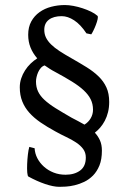

<svg xmlns="http://www.w3.org/2000/svg" viewBox="-20 -723 509 758"><path d="M262.7 -258.3Q275.4 -251.5 288.3 -244.9Q301.3 -238.3 313.5 -231Q329.1 -240.7 338.1 -256.1Q347.2 -271.5 347.2 -290Q347.2 -312.5 338.1 -330.8Q329.1 -349.1 310.5 -366.5Q292 -383.8 263.9 -401.1Q235.8 -418.5 197.8 -439Q186.5 -444.8 176.3 -451.4Q166 -458 156.2 -464.8Q147.5 -461.9 141.1 -454.6Q134.8 -447.3 130.6 -438Q126.5 -428.7 124.3 -418.9Q122.1 -409.2 122.1 -401.4Q122.1 -378.9 130.4 -361.6Q138.7 -344.2 155.8 -328.4Q172.9 -312.5 199.5 -295.9Q226.1 -279.3 262.7 -258.3ZM411.1 -320.3Q411.1 -298.8 406.5 -280.3Q401.9 -261.7 393.8 -246.3Q385.7 -231 375.5 -219.2Q365.2 -207.5 354.5 -199.2Q367.2 -185.5 374.8 -168.5Q382.3 -151.4 382.3 -128.4Q382.3 -93.8 372.6 -69.8Q362.8 -45.9 347.2 -30Q331.5 -14.2 312.5 -5.1Q293.5 3.9 274.9 8.3Q256.3 12.7 240 13.7Q223.6 14.6 214.4 14.6Q202.6 14.6 188.2 11.7Q173.8 8.8 158 3.4Q142.1 -2 125.2 -9.5Q108.4 -17.1 92.3 -25.9Q88.9 -27.3 87.6 -41.7Q86.4 -56.2 87.2 -75Q87.9 -93.8 90.1 -112.8Q92.3 -131.8 95.7 -143.1L116.7 -137.7Q117.7 -117.2 127.4 -98.4Q137.2 -79.6 153.6 -64.9Q169.9 -50.3 191.7 -41.7Q213.4 -33.2 238.8 -33.2Q273.9 -33.2 296.4 -49.8Q318.8 -66.4 318.8 -101.1Q318.8 -120.6 308.3 -134.8Q297.9 -148.9 280.5 -160.4Q263.2 -171.9 241.5 -182.1Q219.7 -192.4 197.8 -204.6Q165.5 -222.2 139.6 -240Q113.8 -257.8 95.7 -278.1Q77.6 -298.3 67.9 -322.8Q58.1 -347.2 58.1 -378.4Q58.1 -396.5 63.7 -413.3Q69.3 -430.2 78.9 -445.1Q88.4 -460 100.8 -471.9Q113.3 -483.9 127 -492.7Q109.9 -512.2 100.6 -535.2Q91.3 -558.1 91.3 -585.9Q91.3 -616.2 103.5 -638.4Q115.7 -660.6 136 -675Q156.2 -689.5 182.4 -696.3Q208.5 -703.1 236.3 -703.1Q251.5 -703.1 269.8 -699.7Q288.1 -696.3 305.9 -690.4Q323.7 -684.6 339.4 -677Q355 -669.4 364.7 -660.6Q367.7 -657.7 365.5 -647.5Q363.3 -637.2 358.6 -625Q354 -612.8 348.6 -602.1Q343.3 -591.3 340.3 -587.4L321.3 -591.3Q297.9 -626.5 272.7 -642.8Q247.6 -659.2 223.6 -659.2Q191.4 -659.2 173.1 -645.3Q154.8 -631.3 154.8 -605.5Q154.8 -588.4 161.6 -574.5Q168.5 -560.5 181.9 -547.4Q195.3 -534.2 215.6 -521Q235.8 -507.8 262.7 -492.7Q295.4 -474.1 322.5 -457.3Q349.6 -440.4 369.4 -421.1Q389.2 -401.9 400.1 -377.9Q411.1 -354 411.1 -320.3Z"/></svg>

Font: Noto Serif Devanagari
Style: Regular
Weight: 400
Designer: Monotype Design Team
Foundry: Monotype Imaging Inc.
Version: Version 1.01